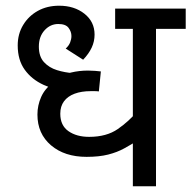

<svg xmlns="http://www.w3.org/2000/svg" viewBox="-20 -652 670 672"><path d="M630 -551H526V0H445V-186L463 -161Q439 -146 414.5 -132.5Q390 -119 358.5 -111Q327 -103 283 -103Q206 -103 158.5 -143.5Q111 -184 111 -251Q111 -283 124 -312.5Q137 -342 166 -363Q168 -365 170 -369.5Q172 -374 176 -376Q199 -391 228 -398Q257 -405 288 -405Q299 -405 312.5 -404Q326 -403 333 -402L326 -332Q320 -333 311.5 -333Q303 -333 298 -333Q265 -333 241 -324Q217 -315 204 -297.5Q191 -280 191 -254Q191 -213 219.5 -193Q248 -173 292 -173Q353 -173 392.5 -200.5Q432 -228 459 -261L445 -209V-551H383V-622H630ZM225 -330Q174 -336 132.5 -355Q91 -374 66.5 -408Q42 -442 42 -493Q42 -533 61 -564.5Q80 -596 112.5 -614Q145 -632 187 -632Q240 -632 275.5 -604Q311 -576 311 -531Q311 -507 301 -485.5Q291 -464 271 -443L210 -482Q221 -492 225.5 -503.5Q230 -515 230 -526Q230 -541 220 -554.5Q210 -568 184 -568Q156 -568 136 -546Q116 -524 116 -489Q116 -454 134 -434.5Q152 -415 179.5 -406.5Q207 -398 236 -396Z"/></svg>

Font: Noto Sans Devanagari
Style: Regular
Weight: 400
Designer: Jelle Bosma - Monotype Design Team
Foundry: Monotype Imaging Inc.
Version: Version 2.003